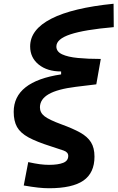

<svg xmlns="http://www.w3.org/2000/svg" viewBox="-20 -772 628 1026"><path d="M241.7 233.9Q214.8 233.9 183.6 230.5Q152.3 227.1 106.9 219.2L130.9 94.2Q167 102.1 192.6 105.5Q218.3 108.9 241.7 108.9Q290.5 108.9 317.6 98.1Q344.7 87.4 344.7 61Q344.7 41 319.3 32.2Q293.9 23.4 251.5 9.8Q175.8 -14.2 132.3 -37.8Q88.9 -61.5 71 -93.5Q53.2 -125.5 53.2 -174.3Q53.2 -336.4 306.6 -374.5V-390.1Q232.4 -390.1 186.8 -427Q141.1 -463.9 141.1 -523.9Q141.1 -614.3 254.2 -672.1Q367.2 -730 586.9 -752L587.9 -627Q430.7 -613.3 356 -588.4Q281.2 -563.5 281.2 -523.4Q281.2 -496.1 312 -481.7Q342.8 -467.3 396.5 -462.2Q450.2 -457 518.6 -457L494.6 -321.3L385.7 -308.1Q287.1 -295.9 240.2 -268.8Q193.4 -241.7 193.4 -198.2Q193.4 -169.9 217.8 -150.9Q242.2 -131.8 308.6 -107.4Q369.1 -85.4 408.2 -63.7Q447.3 -42 466.1 -12Q484.9 18.1 484.9 64.9Q484.9 151.9 425.8 192.9Q366.7 233.9 241.7 233.9Z"/></svg>

Font: CaskaydiaCove NFP
Style: Bold Italic
Weight: 700
Italic angle: -10°
Designer: Aaron Bell
Foundry: Saja Typeworks
Version: Version 2111.001; VTT 6.35;Nerd Fonts 3.1.1